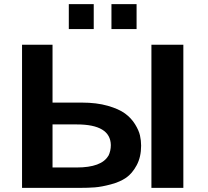

<svg xmlns="http://www.w3.org/2000/svg" viewBox="-20 -912 1011 932"><path d="M314 -771V-892H435V-771ZM521 -771V-892H643V-771ZM87 0V-695H235V-414H377Q449 -414 503 -398.5Q557 -383 587 -361Q617 -339 635.5 -309Q654 -279 659.5 -254.5Q665 -230 665 -205Q665 -150 643.5 -110Q622 -70 592.5 -49.5Q563 -29 518 -17Q473 -5 440.5 -2.5Q408 0 366 0ZM235 -99H352Q473 -99 506 -156V-155Q518 -179 518 -208Q516 -308 353 -308H235V-259ZM715 0V-695H870V0Z"/></svg>

Font: Coval
Style: Heavy
Weight: 900
Foundry: Context Ltd
Version: Version 001.000